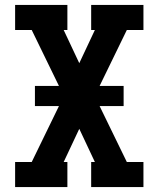

<svg xmlns="http://www.w3.org/2000/svg" viewBox="-20 -755 640 775"><path d="M41 0V-101H108L218 -327H121V-408H218L108 -634H41V-735H252V-634H237L300 -500L363 -634H348V-735H559V-634H492L382 -408H479V-327H382L492 -101H559V0H348V-101H363L300 -235L237 -101H252V0Z"/></svg>

Font: Iosevka Slab Extended
Style: Bold
Weight: 700
Width: 7
Monospace: yes
Designer: Belleve Invis
Foundry: Belleve Invis
Version: Version 11.1.0; ttfautohint (v1.8.3)